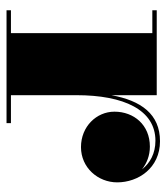

<svg xmlns="http://www.w3.org/2000/svg" viewBox="19 -529 510 588"><g transform="rotate(90 274.0 -235.0)"><path d="M11.5 -13.5V0H357V-13.5H271.5V-214C271.5 -359.5 316.5 -456 411 -456C450 -456 479.5 -439.5 498.5 -415C480 -429.5 456.5 -439 429 -439C362.5 -439 322 -390 322 -330.5C322 -275.5 367.5 -228 430.5 -228C493.5 -228 538.5 -280 538.5 -339C538.5 -403 495 -470 412.5 -470C329.5 -470 288 -412 271.5 -321V-460H11.5V-446.5H81.5V-13.5Z"/></g></svg>

Font: Bodoni* 16pt Fatface
Style: Regular
Weight: 900
Version: Version 2.3